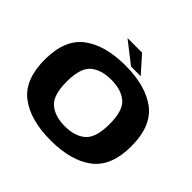

<svg xmlns="http://www.w3.org/2000/svg" viewBox="-193 -1028 1245 1245"><g transform="rotate(45 429.5 -405.0)"><path d="M424.5 6.5Q238 6.5 132.5 -73.5Q27 -153.5 27 -337Q27 -521 132.5 -600.8Q238 -680.5 424.5 -680.5Q611.5 -680.5 716.8 -600.8Q822 -521 822 -337Q822 -153.5 716.8 -73.5Q611.5 6.5 424.5 6.5ZM424.5 -123.5Q517 -123.5 568.5 -168.5Q620 -213.5 620.5 -337Q621 -461.5 569 -506Q517 -550.5 424.5 -550.5Q332.5 -550.5 280.5 -506Q228.5 -461.5 228.5 -337Q228.5 -213.5 280.5 -168.5Q332.5 -123.5 424.5 -123.5ZM455 -701 308 -815.5H441.5L543.5 -701Z"/></g></svg>

Font: Anybody Wide
Style: Bold
Weight: 700
Width: 7
Designer: Tyler Finck
Foundry: Etcetera Type Company
Version: Version 1.000; ttfautohint (v1.8)